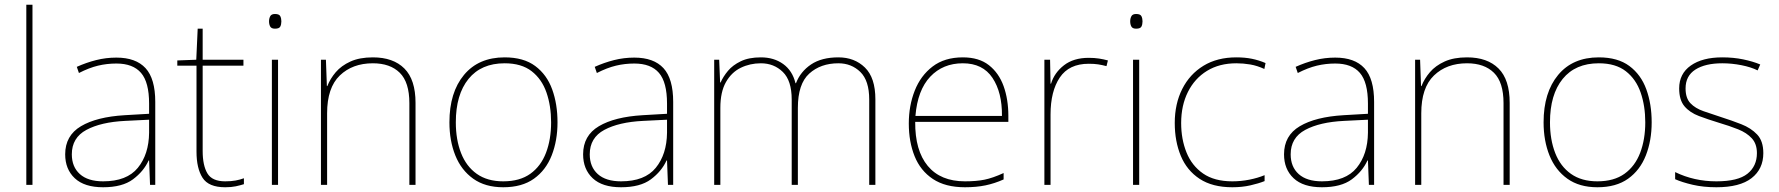

<svg xmlns="http://www.w3.org/2000/svg" viewBox="-20 -780 7506 810"><path d="M117 0H91V-760H117Z M471 -537Q553 -537 594 -492.5Q635 -448 635 -350V0H613L609 -103H607Q586 -57 541 -23.5Q496 10 415 10Q336 10 295.5 -28Q255 -66 255 -129Q255 -208 321.5 -247.5Q388 -287 506 -294L609 -300V-343Q609 -433 575 -472.5Q541 -512 471 -512Q431 -512 393.5 -503Q356 -494 313 -472L304 -498Q344 -516 385.5 -526.5Q427 -537 471 -537ZM508 -270Q406 -265 344.5 -232Q283 -199 283 -129Q283 -76 317 -45.5Q351 -15 415 -15Q515 -15 561.5 -72Q608 -129 609 -220V-275Z M930 -15Q955 -15 974 -18.5Q993 -22 1009 -28V-3Q993 2 974.5 6Q956 10 930 10Q860 10 834.5 -30Q809 -70 809 -140V-503H728V-525L808 -528L814 -659H835V-528H1007V-503H835V-143Q835 -82 855 -48.5Q875 -15 930 -15Z M1140 -721Q1158 -721 1162.5 -711.5Q1167 -702 1167 -690Q1167 -677 1162.5 -668Q1158 -659 1140 -659Q1125 -659 1120 -668Q1115 -677 1115 -690Q1115 -702 1120 -711.5Q1125 -721 1140 -721ZM1153 -528V0H1127V-528Z M1553 -538Q1639 -538 1686 -491Q1733 -444 1733 -346V0H1707V-345Q1707 -433 1666.5 -473Q1626 -513 1553 -513Q1467 -513 1413.5 -461.5Q1360 -410 1360 -302V0H1334V-528H1355L1359 -417H1361Q1373 -448 1396.5 -475.5Q1420 -503 1458.5 -520.5Q1497 -538 1553 -538Z M2332 -264Q2332 -187 2307.5 -124.5Q2283 -62 2232.5 -26Q2182 10 2103 10Q2027 10 1976.5 -26Q1926 -62 1901 -124Q1876 -186 1876 -264Q1876 -390 1937.5 -464Q1999 -538 2109 -538Q2189 -538 2238 -501.5Q2287 -465 2309.5 -403Q2332 -341 2332 -264ZM1903 -264Q1903 -191 1925 -134.5Q1947 -78 1991.5 -46.5Q2036 -15 2103 -15Q2173 -15 2217.5 -47Q2262 -79 2283.5 -135.5Q2305 -192 2305 -264Q2305 -333 2285.5 -389.5Q2266 -446 2223 -479.5Q2180 -513 2109 -513Q2010 -513 1956.5 -447Q1903 -381 1903 -264Z M2656 -537Q2738 -537 2779 -492.5Q2820 -448 2820 -350V0H2798L2794 -103H2792Q2771 -57 2726 -23.5Q2681 10 2600 10Q2521 10 2480.5 -28Q2440 -66 2440 -129Q2440 -208 2506.5 -247.5Q2573 -287 2691 -294L2794 -300V-343Q2794 -433 2760 -472.5Q2726 -512 2656 -512Q2616 -512 2578.5 -503Q2541 -494 2498 -472L2489 -498Q2529 -516 2570.5 -526.5Q2612 -537 2656 -537ZM2693 -270Q2591 -265 2529.5 -232Q2468 -199 2468 -129Q2468 -76 2502 -45.5Q2536 -15 2600 -15Q2700 -15 2746.5 -72Q2793 -129 2794 -220V-275Z M3517 -538Q3585 -538 3629 -495Q3673 -452 3673 -361V0H3647V-360Q3647 -440 3609.5 -476.5Q3572 -513 3517 -513Q3442 -513 3394 -469.5Q3346 -426 3346 -325V0H3320V-360Q3320 -440 3282.5 -476.5Q3245 -513 3190 -513Q3144 -513 3105 -494Q3066 -475 3042.5 -433.5Q3019 -392 3019 -325V0H2993V-528H3014L3018 -432H3020Q3031 -457 3051 -481Q3071 -505 3105 -521.5Q3139 -538 3190 -538Q3245 -538 3284 -510Q3323 -482 3336 -429H3338Q3357 -478 3401.5 -508Q3446 -538 3517 -538Z M4042 -538Q4110 -538 4152 -505Q4194 -472 4214 -416.5Q4234 -361 4234 -291V-266H3841Q3840 -145 3894 -80Q3948 -15 4051 -15Q4099 -15 4133.5 -22Q4168 -29 4214 -50V-23Q4176 -6 4137.5 2Q4099 10 4051 10Q3968 10 3915.5 -25Q3863 -60 3838.5 -121Q3814 -182 3814 -259Q3814 -334 3839 -397.5Q3864 -461 3914.5 -499.5Q3965 -538 4042 -538ZM4042 -513Q3958 -513 3904.5 -456.5Q3851 -400 3842 -291H4207Q4208 -390 4167 -451.5Q4126 -513 4042 -513Z M4573 -536Q4597 -536 4616.5 -533Q4636 -530 4654 -525L4648 -501Q4629 -506 4612.5 -508.5Q4596 -511 4573 -511Q4490 -511 4451 -453Q4412 -395 4412 -297V0H4386V-528H4410L4412 -427H4414Q4428 -473 4468.5 -504.5Q4509 -536 4573 -536Z M4773 -721Q4791 -721 4795.5 -711.5Q4800 -702 4800 -690Q4800 -677 4795.5 -668Q4791 -659 4773 -659Q4758 -659 4753 -668Q4748 -677 4748 -690Q4748 -702 4753 -711.5Q4758 -721 4773 -721ZM4786 -528V0H4760V-528Z M5179 10Q5095 10 5041 -25.5Q4987 -61 4961.5 -122.5Q4936 -184 4936 -261Q4936 -342 4967.5 -404.5Q4999 -467 5057 -502.5Q5115 -538 5196 -538Q5232 -538 5261.5 -532Q5291 -526 5319 -514L5314 -489Q5284 -503 5254.5 -508Q5225 -513 5196 -513Q5124 -513 5072 -481Q5020 -449 4991.5 -392Q4963 -335 4963 -261Q4963 -193 4985.5 -137Q5008 -81 5055.5 -48Q5103 -15 5179 -15Q5215 -15 5250.5 -22Q5286 -29 5315 -41V-16Q5290 -6 5255 2Q5220 10 5179 10Z M5613 -537Q5695 -537 5736 -492.5Q5777 -448 5777 -350V0H5755L5751 -103H5749Q5728 -57 5683 -23.5Q5638 10 5557 10Q5478 10 5437.5 -28Q5397 -66 5397 -129Q5397 -208 5463.5 -247.5Q5530 -287 5648 -294L5751 -300V-343Q5751 -433 5717 -472.5Q5683 -512 5613 -512Q5573 -512 5535.5 -503Q5498 -494 5455 -472L5446 -498Q5486 -516 5527.5 -526.5Q5569 -537 5613 -537ZM5650 -270Q5548 -265 5486.5 -232Q5425 -199 5425 -129Q5425 -76 5459 -45.5Q5493 -15 5557 -15Q5657 -15 5703.5 -72Q5750 -129 5751 -220V-275Z M6169 -538Q6255 -538 6302 -491Q6349 -444 6349 -346V0H6323V-345Q6323 -433 6282.5 -473Q6242 -513 6169 -513Q6083 -513 6029.5 -461.5Q5976 -410 5976 -302V0H5950V-528H5971L5975 -417H5977Q5989 -448 6012.5 -475.5Q6036 -503 6074.5 -520.5Q6113 -538 6169 -538Z M6948 -264Q6948 -187 6923.5 -124.5Q6899 -62 6848.5 -26Q6798 10 6719 10Q6643 10 6592.5 -26Q6542 -62 6517 -124Q6492 -186 6492 -264Q6492 -390 6553.5 -464Q6615 -538 6725 -538Q6805 -538 6854 -501.5Q6903 -465 6925.5 -403Q6948 -341 6948 -264ZM6519 -264Q6519 -191 6541 -134.5Q6563 -78 6607.5 -46.5Q6652 -15 6719 -15Q6789 -15 6833.5 -47Q6878 -79 6899.5 -135.5Q6921 -192 6921 -264Q6921 -333 6901.5 -389.5Q6882 -446 6839 -479.5Q6796 -513 6725 -513Q6626 -513 6572.5 -447Q6519 -381 6519 -264Z M7419 -134Q7419 -67 7369.5 -28.5Q7320 10 7221 10Q7166 10 7121 -0.5Q7076 -11 7047 -24V-54Q7127 -15 7221 -15Q7312 -15 7352 -47Q7392 -79 7392 -134Q7392 -173 7370.5 -196.5Q7349 -220 7312.5 -234.5Q7276 -249 7232 -262Q7186 -276 7147.5 -290.5Q7109 -305 7086.5 -331.5Q7064 -358 7064 -407Q7064 -469 7113 -503.5Q7162 -538 7246 -538Q7293 -538 7334 -529.5Q7375 -521 7406 -508L7395 -483Q7367 -497 7326.5 -505Q7286 -513 7246 -513Q7174 -513 7132.5 -486.5Q7091 -460 7091 -407Q7091 -366 7111.5 -344.5Q7132 -323 7166.5 -311Q7201 -299 7241 -286Q7285 -272 7326 -256Q7367 -240 7393 -212.5Q7419 -185 7419 -134Z"/></svg>

Font: Noto Sans Myanmar Thin
Style: Regular
Weight: 100
Designer: Monotype Design Team
Foundry: Monotype Imaging Inc.
Version: Version 2.107; ttfautohint (v1.8.4.7-5d5b)